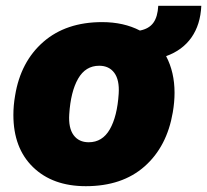

<svg xmlns="http://www.w3.org/2000/svg" viewBox="-20 -630 712 660"><path d="M26 -235Q26 -268 32 -302Q51 -418 129 -486Q207 -554 331 -554Q405 -554 461 -525Q492 -531 507 -551.5Q522 -572 524 -610H672Q669 -545 638 -501Q607 -457 551 -437Q580 -382 580 -311Q580 -279 574 -244Q554 -126 477 -58Q400 10 275 10Q161 10 93.5 -55.5Q26 -121 26 -235ZM388 -308Q391 -355 373 -379.5Q355 -404 321 -404Q274 -404 248.5 -359.5Q223 -315 218 -237Q215 -190 233 -165.5Q251 -141 285 -141Q332 -141 357.5 -185.5Q383 -230 388 -308Z"/></svg>

Font: Mona Sans Black
Style: Italic
Weight: 900
Italic angle: -11.7°
Designer: Deni Anggara
Foundry: GitHub
Version: Version 2.000